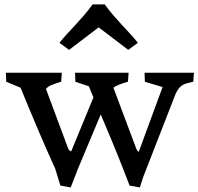

<svg xmlns="http://www.w3.org/2000/svg" viewBox="-20 -823 887 858"><path d="M226.1 -70.8Q209 -107.4 189.2 -152.8Q169.4 -198.2 148.9 -246.1Q128.4 -293.9 108.6 -341.8Q88.9 -389.6 71.8 -431.2L7.8 -457.5L6.3 -498H256.3L253.4 -458Q225.1 -449.2 209.2 -442.6Q193.4 -436 185.5 -425.3L282.7 -164.6Q286.1 -154.8 290 -150.9Q293.9 -147 298.3 -147L397.5 -387.7Q392.1 -400.4 387 -413.1Q381.8 -425.8 377 -437.5L316.9 -457.5L315.4 -498H554.7L551.8 -458Q528.8 -451.2 513.2 -445.1Q497.6 -439 486.8 -431.2L588.4 -160.2Q593.3 -147 600.1 -144.5L706.5 -434.1L627.4 -457.5L626 -498H846.7L843.8 -458Q826.2 -454.1 814.2 -450.7Q802.2 -447.3 793.5 -441.4Q784.7 -435.5 778.1 -426.8Q771.5 -418 764.6 -403.3L619.1 -29.8L605 14.6L559.1 6.3L529.3 -70.8Q519.5 -96.2 507.8 -125Q496.1 -153.8 483.4 -184.8Q470.7 -215.8 457 -247.8Q443.4 -279.8 430.2 -311.5L327.1 -65.9Q321.3 -50.3 314 -31.5Q306.6 -12.7 295.9 14.6L250 6.3L226.1 -70.8ZM245.6 -631.8Q264.6 -655.3 283.2 -675.3Q301.8 -695.3 320.1 -715.1Q338.4 -734.9 356.7 -756.1Q375 -777.3 393.6 -803.2H448.2Q466.8 -777.3 485.1 -756.1Q503.4 -734.9 521.7 -715.1Q540 -695.3 558.6 -675.3Q577.1 -655.3 596.2 -631.8L553.2 -600.1L420.9 -700.7L288.6 -600.1Z"/></svg>

Font: Donegal One
Style: Regular
Weight: 400
Designer: Gary Lonergan
Foundry: Sorkin Type Co.
Version: Version 1.004